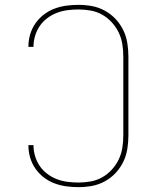

<svg xmlns="http://www.w3.org/2000/svg" viewBox="-20 -763 640 791"><path d="M303 8Q277 8 252 4.5Q227 1 203.5 -8Q180 -17 160 -32.5Q140 -48 125.5 -69Q111 -90 104 -114.5Q97 -139 97 -164V-165H118V-164Q118 -142 124.5 -120Q131 -98 143.5 -79.5Q156 -61 174.5 -47Q193 -33 214 -25Q235 -17 257.5 -14Q280 -11 303 -11Q328 -11 353.5 -15.5Q379 -20 401 -32.5Q423 -45 440.5 -64Q458 -83 469 -106Q480 -129 484 -154Q488 -179 488 -205V-530Q488 -556 484 -581Q480 -606 469 -629Q458 -652 440.5 -671Q423 -690 401 -702.5Q379 -715 353.5 -719.5Q328 -724 303 -724Q280 -724 257.5 -721Q235 -718 214 -710Q193 -702 174.5 -688Q156 -674 143.5 -655.5Q131 -637 124.5 -615Q118 -593 118 -571V-570H97V-571Q97 -596 104 -620.5Q111 -645 125.5 -666Q140 -687 160 -702.5Q180 -718 203.5 -727Q227 -736 252 -739.5Q277 -743 303 -743Q331 -743 358.5 -738Q386 -733 411 -719.5Q436 -706 455.5 -685.5Q475 -665 487.5 -639.5Q500 -614 504.5 -586Q509 -558 509 -530V-205Q509 -177 504.5 -149Q500 -121 487.5 -95.5Q475 -70 455.5 -49.5Q436 -29 411 -15.5Q386 -2 358.5 3Q331 8 303 8Z"/></svg>

Font: Iosevka Aile Thin
Style: Regular
Weight: 100
Designer: Belleve Invis
Foundry: Belleve Invis
Version: Version 31.1.0; ttfautohint (v1.8.4)